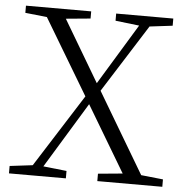

<svg xmlns="http://www.w3.org/2000/svg" viewBox="-52 -777 800 827"><g transform="rotate(5 348.0 -363.0)"><path d="M263 0V-32L162 -43L335 -327L505 -42L399 -32V0H680V-32L585 -42L379 -389L565 -683L664 -695V-726H417V-695L520 -683L360 -420L203 -685L309 -695V-726H27V-695L121 -685L316 -359L116 -44L17 -32V0Z"/></g></svg>

Font: AllPunType Light
Style: Regular
Weight: 300
Version: 1.0